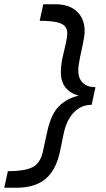

<svg xmlns="http://www.w3.org/2000/svg" viewBox="-80 -772 500 905"><path d="M180 -752Q247 -752 283 -717.5Q319 -683 319 -625Q319 -604 311.5 -569Q304 -534 296.5 -498Q289 -462 289 -439Q289 -403 310 -382Q331 -361 370 -361L352 -278Q303 -278 268.5 -242.5Q234 -207 220 -142L203 -59Q185 28 135.5 70.5Q86 113 -4 113H-60L-43 35Q35 35 72.5 16.5Q110 -2 122 -57L142 -149Q161 -236 199 -272.5Q237 -309 290 -321V-322Q254 -330 230.5 -357.5Q207 -385 207 -431Q207 -465 214.5 -499.5Q222 -534 229.5 -564Q237 -594 237 -615Q237 -648 207.5 -661Q178 -674 107 -674L124 -752Z"/></svg>

Font: Geist Regular
Style: Italic
Weight: 400
Italic angle: -12°
Designer: Basement.studio, Andrés Briganti, Mateo Zaragoza
Foundry: Basement.studio, Vercel, Andrés Briganti, Guido Ferreyra, Mateo Zaragoza
Version: Version 1.500; ttfautohint (v1.8.4.7-5d5b)